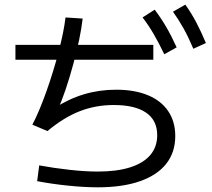

<svg xmlns="http://www.w3.org/2000/svg" viewBox="-20 -802 904 820"><path d="M45.9 -610.4H634.8V-546.9H45.9ZM588.9 -727.5 640.6 -760.7Q668 -724.6 690.4 -686Q712.9 -647.5 734.4 -599.6L681.6 -570.3Q657.2 -621.1 635.7 -657.7Q614.3 -694.3 588.9 -727.5ZM718.8 -752 771.5 -782.2Q797.9 -745.1 818.4 -706.1Q838.9 -667 859.4 -618.2L805.7 -593.8Q785.2 -642.6 764.2 -680.2Q743.2 -717.8 718.8 -752ZM138.7 -28.3 147.5 -95.7Q210.9 -84 277.3 -76.7Q343.8 -69.3 397.5 -69.3Q479.5 -69.3 536.1 -87.4Q592.8 -105.5 622.1 -140.1Q651.4 -174.8 651.4 -224.6Q651.4 -288.1 604 -320.8Q556.6 -353.5 465.8 -353.5Q388.7 -353.5 320.8 -327.1Q252.9 -300.8 182.6 -242.2L118.2 -269.5Q147.5 -325.2 177.7 -410.2Q208 -495.1 230.5 -581.5Q252.9 -668 259.8 -727.5L333 -722.7Q324.2 -643.6 292.5 -526.4Q260.7 -409.2 225.6 -330.1L211.9 -339.8Q273.4 -379.9 338.9 -399.4Q404.3 -418.9 475.6 -418.9Q554.7 -418.9 611.3 -395.5Q668 -372.1 698.2 -327.6Q728.5 -283.2 728.5 -220.7Q728.5 -151.4 689.9 -102.5Q651.4 -53.7 577.1 -27.8Q502.9 -2 397.5 -2Q339.8 -2 269.5 -9.3Q199.2 -16.6 138.7 -28.3Z"/></svg>

Font: Pretendard GOV Variable
Style: Regular
Weight: 400
Designer: Base glyphs from Inter by Rasmus Andersson; Hangul glyphs from Noto Sans CJK(Source Han Sans) by Jang Soo-young and Kang
Foundry: Kil Hyung-jin
Version: Version 1.307;Glyphs 3.2 (3192)